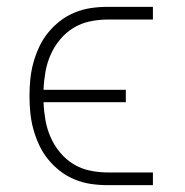

<svg xmlns="http://www.w3.org/2000/svg" viewBox="-20 -540 540 560"><path d="M294 0Q269 0 245 -3.5Q221 -7 198 -16.5Q175 -26 155.5 -41Q136 -56 120.5 -75Q105 -94 94.5 -116.5Q84 -139 77.5 -162.5Q71 -186 68.5 -210.5Q66 -235 66 -260Q66 -285 68.5 -309.5Q71 -334 77.5 -357.5Q84 -381 94.5 -403.5Q105 -426 120.5 -445Q136 -464 155.5 -479Q175 -494 198 -503.5Q221 -513 245 -516.5Q269 -520 294 -520H426V-483H294Q268 -483 242 -477.5Q216 -472 194 -458.5Q172 -445 155 -424.5Q138 -404 127.5 -380Q117 -356 112.5 -330Q108 -304 107 -278H347V-242H107Q108 -216 112.5 -190Q117 -164 127.5 -140Q138 -116 155 -95.5Q172 -75 194 -61.5Q216 -48 242 -42.5Q268 -37 294 -37H426V0Z"/></svg>

Font: Iosevka Curly Slab Extralight
Style: Regular
Weight: 200
Monospace: yes
Designer: Belleve Invis
Foundry: Belleve Invis
Version: Version 22.1.2; ttfautohint (v1.8.4)